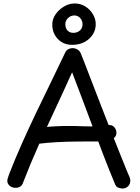

<svg xmlns="http://www.w3.org/2000/svg" viewBox="-20 -1066 806 1105"><path d="M114 -18Q109 -1 97.5 7Q86 15 69 15Q50 15 36 3.5Q22 -8 22 -26Q22 -31 24 -38.5Q26 -46 33 -65Q67 -152 105.5 -238.5Q144 -325 185.5 -412Q227 -499 270 -586.5Q313 -674 355 -763Q361 -776 372.5 -782.5Q384 -789 397 -789Q414 -789 427.5 -780Q441 -771 446 -756Q451 -744 468 -700.5Q485 -657 509 -594Q533 -531 561.5 -458Q590 -385 618.5 -312Q647 -239 672.5 -176Q698 -113 715 -71Q720 -61 725 -48.5Q730 -36 730 -28Q730 -6 716.5 6.5Q703 19 686 19Q676 19 662.5 14.5Q649 10 643 -4Q609 -85 574.5 -175Q540 -265 507 -353.5Q474 -442 445 -518.5Q416 -595 395 -650Q346 -541 296.5 -435.5Q247 -330 200.5 -226Q154 -122 114 -18ZM196 -238Q181 -237 163.5 -252Q146 -267 146 -286Q146 -299 155 -307.5Q164 -316 176.5 -321Q189 -326 200 -328Q222 -333 261 -336.5Q300 -340 352 -341Q404 -342 465 -339Q484 -338 504 -338.5Q524 -339 542.5 -340Q561 -341 576.5 -342.5Q592 -344 603 -346Q624 -349 637 -335Q650 -321 650 -302Q650 -285 639.5 -275Q629 -265 612 -260Q595 -255 576.5 -253.5Q558 -252 542 -252Q485 -252 426 -251.5Q367 -251 309.5 -248Q252 -245 196 -238ZM395 -808Q344 -808 312 -842.5Q280 -877 281 -927Q281 -956 299.5 -983Q318 -1010 347.5 -1028Q377 -1046 410 -1046Q444 -1046 471 -1029Q498 -1012 514.5 -984.5Q531 -957 531 -927Q531 -878 493 -843Q455 -808 395 -808ZM402 -877Q425 -877 440 -890.5Q455 -904 455 -927Q455 -947 441.5 -962Q428 -977 408 -977Q387 -977 371.5 -962Q356 -947 356 -927Q356 -904 368.5 -890.5Q381 -877 402 -877Z"/></svg>

Font: Playpen Sans Hebrew
Style: Regular
Weight: 400
Designer: Tom Grace, Laura Meseguer, Veronika Burian, José Scaglione
Foundry: TypeTogether
Version: Version 2.000